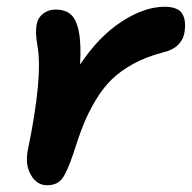

<svg xmlns="http://www.w3.org/2000/svg" viewBox="-20 -531 563 563"><path d="M118.2 12.2Q88.4 12.2 71 -17.3Q53.7 -46.9 61 -87.9Q106.4 -306.2 89.8 -397Q82.5 -437 87.9 -460.9Q91.3 -479.5 106.7 -491.2Q122.1 -502.9 143.1 -502.9Q171.4 -502.9 187.7 -488.5Q204.1 -474.1 211.2 -438.2Q218.3 -402.3 214.8 -341.8Q270 -424.3 336.9 -467.8Q403.8 -511.2 462.9 -511.2Q502.4 -511.2 514.9 -490Q527.3 -468.8 520 -431.2Q516.1 -412.6 500.5 -397.9Q484.9 -383.3 457 -377Q409.2 -364.7 371.3 -344Q333.5 -323.2 307.6 -298.1Q281.7 -272.9 260.3 -236.8Q238.8 -200.7 224.9 -166Q210.9 -131.3 195.8 -83Q176.8 -25.9 161.9 -6.8Q147 12.2 118.2 12.2Z"/></svg>

Font: Shantell Sans Normal
Style: Italic
Weight: 600
Italic angle: -11.31°
Designer: Stephen Nixon, Anya Danilova, Shantell Martin
Foundry: Arrow Type
Version: Version 1.006;[559af2be0]